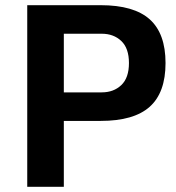

<svg xmlns="http://www.w3.org/2000/svg" viewBox="-20 -720 678 740"><path d="M85 -700H368Q496 -700 557 -645.5Q618 -591 618 -477Q618 -363 557 -308.5Q496 -254 368 -254H226V0H85ZM372 -364Q418 -364 447.5 -392Q477 -420 477 -477Q477 -534 447.5 -562Q418 -590 372 -590H226V-364Z"/></svg>

Font: KoHo
Style: Bold
Weight: 700
Designer: Cadson Demak & Katatrad Team
Foundry: Cadson Demak Co.,Ltd.
Version: Version 1.000; ttfautohint (v1.6)